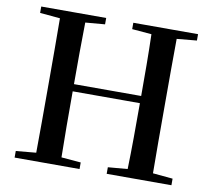

<svg xmlns="http://www.w3.org/2000/svg" viewBox="-80 -827 1021 920"><g transform="rotate(10 430.0 -367.5)"><path d="M496 -704 591 -696C594 -596 594 -497 594 -396H267C267 -497 267 -597 269 -696L364 -704V-735H48V-704L146 -695C147 -595 147 -495 147 -393V-342C147 -241 147 -140 146 -41L48 -32V0H364V-32L269 -40C267 -140 267 -241 267 -361H594C594 -241 594 -139 591 -40L496 -32V0H811V-32L714 -41C713 -141 713 -242 713 -342V-393C713 -494 713 -596 714 -695L811 -704V-735H496Z"/></g></svg>

Font: Noto Serif HK SemiBold
Style: Regular
Weight: 600
Designer: Ryoko NISHIZUKA 西塚涼子 (kana & ideographs); Frank Grießhammer (Latin, Greek & Cyrillic); Wenlong ZHANG 张文龙 (bopomofo); San
Foundry: Adobe
Version: Version 2.001;hotconv 1.1.0;makeotfexe 2.6.0